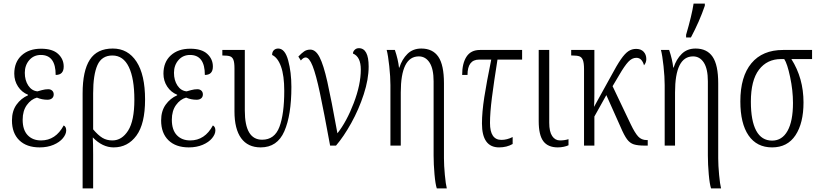

<svg xmlns="http://www.w3.org/2000/svg" viewBox="-20 -816 4582 1076"><path d="M47 -141Q47 -194 72.5 -229.5Q98 -265 137 -282V-285Q102 -299 81 -331Q60 -363 60 -403Q60 -468 101 -505.5Q142 -543 210 -543Q274 -543 305.5 -514Q337 -485 337 -443Q337 -396 292 -396Q292 -508 209 -508Q169 -508 144 -479Q119 -450 119 -408Q119 -366 138.5 -336.5Q158 -307 190 -304Q197 -306 215 -311Q233 -316 250 -316Q264 -316 272.5 -308Q281 -300 281 -287Q281 -273 271.5 -265Q262 -257 246 -257Q215 -257 187 -269Q154 -260 130.5 -227.5Q107 -195 107 -145Q107 -88 135 -58.5Q163 -29 210 -29Q292 -29 337 -113Q351 -106 351 -85Q351 -64 332.5 -41.5Q314 -19 280 -4.5Q246 10 202 10Q129 10 88 -30Q47 -70 47 -141Z M443 -293Q443 -419 483.5 -481.5Q524 -544 612 -544Q697 -544 745 -470.5Q793 -397 793 -258Q793 -122 744.5 -56Q696 10 617 10Q554 10 500 -46Q502 -10 502 49V240H443ZM733 -257Q733 -376 702 -440.5Q671 -505 610 -505Q550 -505 526 -451Q502 -397 502 -293V-91Q530 -58 554 -43.5Q578 -29 610 -29Q663 -29 698 -84Q733 -139 733 -257Z M883 -141Q883 -194 908.5 -229.5Q934 -265 973 -282V-285Q938 -299 917 -331Q896 -363 896 -403Q896 -468 937 -505.5Q978 -543 1046 -543Q1110 -543 1141.5 -514Q1173 -485 1173 -443Q1173 -396 1128 -396Q1128 -508 1045 -508Q1005 -508 980 -479Q955 -450 955 -408Q955 -366 974.5 -336.5Q994 -307 1026 -304Q1033 -306 1051 -311Q1069 -316 1086 -316Q1100 -316 1108.5 -308Q1117 -300 1117 -287Q1117 -273 1107.5 -265Q1098 -257 1082 -257Q1051 -257 1023 -269Q990 -260 966.5 -227.5Q943 -195 943 -145Q943 -88 971 -58.5Q999 -29 1046 -29Q1128 -29 1173 -113Q1187 -106 1187 -85Q1187 -64 1168.5 -41.5Q1150 -19 1116 -4.5Q1082 10 1038 10Q965 10 924 -30Q883 -70 883 -141Z M1294 -192V-433Q1294 -466 1288 -481Q1282 -496 1269 -500.5Q1256 -505 1228 -505H1226V-536H1352V-196Q1352 -33 1449 -33Q1519 -33 1546 -105Q1573 -177 1573 -307Q1573 -392 1555 -442.5Q1537 -493 1505 -508Q1505 -525 1514.5 -534.5Q1524 -544 1539 -544Q1577 -544 1595 -477.5Q1613 -411 1613 -329Q1613 -171 1573.5 -80.5Q1534 10 1441 10Q1369 10 1331.5 -41.5Q1294 -93 1294 -192Z M1693 -494Q1680 -494 1666 -477L1652 -499Q1670 -518 1684.5 -528Q1699 -538 1719 -538Q1749 -538 1771 -495.5Q1793 -453 1814.5 -357.5Q1836 -262 1871 -69Q1923 -135 1962.5 -238.5Q2002 -342 2002 -426Q2002 -498 1958 -516Q1958 -527 1967.5 -536.5Q1977 -546 1991 -546Q2046 -546 2046 -443Q2046 -372 2018.5 -287.5Q1991 -203 1948.5 -126.5Q1906 -50 1863 0H1830Q1795 -191 1773 -294.5Q1751 -398 1732 -446Q1713 -494 1693 -494Z M2410 55V-360Q2410 -430 2387.5 -465Q2365 -500 2327 -500Q2226 -500 2226 -298V0H2168V-339Q2168 -385 2161.5 -445.5Q2155 -506 2147 -536H2193Q2211 -483 2216 -437H2218Q2233 -484 2263.5 -514Q2294 -544 2341 -544Q2405 -544 2436.5 -498Q2468 -452 2468 -349V71Q2468 111 2473 164Q2478 217 2484 240H2428Q2420 217 2415 161Q2410 105 2410 55Z M2681 -124Q2681 -187 2694 -271Q2707 -355 2733 -482H2665Q2600 -482 2600 -396H2570Q2570 -461 2594.5 -498.5Q2619 -536 2670 -536H2906V-482H2768Q2748 -357 2737 -270.5Q2726 -184 2726 -127Q2726 -32 2790 -32Q2821 -32 2853 -48V-9Q2820 10 2777 10Q2681 10 2681 -124Z M2999 -137V-536H3058V-128Q3058 -78 3074.5 -53.5Q3091 -29 3118 -29Q3144 -29 3166 -36V-2Q3156 3 3139.5 6.5Q3123 10 3106 10Q3051 10 3025 -24.5Q2999 -59 2999 -137Z M3253 -429Q3253 -463 3246.5 -479.5Q3240 -496 3226.5 -500.5Q3213 -505 3187 -505H3181V-536H3311V-293Q3311 -241 3309 -217L3404 -389Q3437 -451 3459.5 -483.5Q3482 -516 3501.5 -529Q3521 -542 3545 -542Q3572 -542 3587 -526Q3602 -510 3602 -485Q3602 -465 3589 -450Q3585 -467 3574.5 -479.5Q3564 -492 3546 -492Q3522 -492 3501 -469.5Q3480 -447 3451 -397L3413 -333L3515 -119Q3538 -71 3556.5 -51Q3575 -31 3604 -31H3610V0H3594Q3554 0 3532 -7Q3510 -14 3494 -35.5Q3478 -57 3458 -104L3378 -283L3311 -163V0H3253Z M3947 55V-360Q3947 -430 3924.5 -465Q3902 -500 3864 -500Q3763 -500 3763 -298V0H3705V-339Q3705 -385 3698.5 -445.5Q3692 -506 3684 -536H3730Q3748 -483 3753 -437H3755Q3770 -484 3800.5 -514Q3831 -544 3878 -544Q3942 -544 3973.5 -498Q4005 -452 4005 -349V71Q4005 111 4010 164Q4015 217 4021 240H3965Q3957 217 3952 161Q3947 105 3947 55ZM3825 -621Q3857 -730 3867 -796H3930V-784Q3900 -696 3852 -606H3825Z M4129 -248Q4129 -387 4191 -461.5Q4253 -536 4369 -536H4531V-485H4415Q4483 -378 4483 -242Q4483 -126 4438 -58Q4393 10 4307 10Q4221 10 4175 -57Q4129 -124 4129 -248ZM4424 -239Q4424 -309 4408 -384.5Q4392 -460 4375 -485H4357Q4279 -485 4233.5 -425.5Q4188 -366 4188 -246Q4188 -139 4218 -83.5Q4248 -28 4307 -28Q4363 -28 4393.5 -82.5Q4424 -137 4424 -239Z"/></svg>

Font: Noto Serif CondLight
Style: Regular
Weight: 300
Width: 3
Designer: Monotype Design Team
Foundry: Monotype Imaging Inc.
Version: Version 1.001